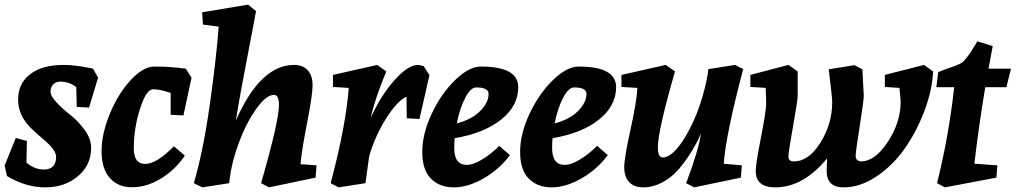

<svg xmlns="http://www.w3.org/2000/svg" viewBox="-23 -790 4380 828"><path d="M251 -510Q298 -510 358 -498L378 -494L400 -455L361 -326L308 -329L306 -414Q276 -438 237 -438Q218 -438 206.5 -426Q195 -414 195 -394.5Q195 -375 222.5 -346.5Q250 -318 282.5 -292.5Q315 -267 342.5 -229Q370 -191 370 -153Q370 -78 313 -30Q256 18 172 18Q88 18 7 -31L-3 -76L45 -195L93 -182L91 -89Q125 -59 166 -59Q219 -59 219 -114Q219 -144 161 -192Q137 -212 113 -235Q55 -291 55 -360.5Q55 -430 107 -470Q159 -510 251 -510Z M643 -503Q710 -503 778 -494L803 -455L768 -292L713 -295V-389Q669 -405 637 -405Q608 -405 581 -321.5Q554 -238 554 -149Q554 -83 604 -83Q651 -83 727 -159L774 -119Q733 -58 672 -20.5Q611 17 548.5 17.5Q486 18 450.5 -22.5Q415 -63 415 -138Q415 -213 451 -300Q487 -387 541 -445Q595 -503 643 -503Z M1245 -510Q1283 -510 1304 -487Q1325 -464 1325 -422.5Q1325 -381 1301.5 -261Q1278 -141 1273 -82L1342 -77L1338 -24L1137 18L1103 0Q1180 -268 1180 -337Q1180 -381 1159 -381Q1125 -381 1082 -320.5Q1039 -260 1007.5 -175.5Q976 -91 968 -20L965 0L850 18L813 0Q854 -141 882.5 -344.5Q911 -548 920 -675L852 -684L849 -737L1047 -770L1081 -742Q1070 -680 1050 -578Q1011 -377 994 -270Q1100 -510 1245 -510Z M1779 -510Q1786 -510 1804 -505L1829 -466L1786 -277L1731 -280L1730 -373Q1690 -355 1642 -279Q1594 -203 1569 -116L1553 0L1437 18L1403 0Q1469 -249 1481 -411L1413 -415V-467L1604 -510L1643 -482Q1593 -363 1576 -282Q1619 -378 1678 -444Q1737 -510 1779 -510Z M2051 -503Q2212 -503 2212 -414Q2212 -334 2139 -275Q2066 -216 1938 -194Q1936 -179 1936 -151Q1936 -79 1990 -79Q2019 -79 2059 -104Q2099 -129 2130 -161L2176 -121Q2132 -61 2064 -21.5Q1996 18 1934.5 18Q1873 18 1835.5 -19.5Q1798 -57 1798 -135Q1798 -213 1839 -300Q1880 -387 1940 -445Q2000 -503 2051 -503ZM2031 -413Q2007 -413 1983.5 -368.5Q1960 -324 1947 -258Q2010 -274 2047 -310.5Q2084 -347 2084 -385Q2084 -413 2031 -413Z M2473 -503Q2634 -503 2634 -414Q2634 -334 2561 -275Q2488 -216 2360 -194Q2358 -179 2358 -151Q2358 -79 2412 -79Q2441 -79 2481 -104Q2521 -129 2552 -161L2598 -121Q2554 -61 2486 -21.5Q2418 18 2356.5 18Q2295 18 2257.5 -19.5Q2220 -57 2220 -135Q2220 -213 2261 -300Q2302 -387 2362 -445Q2422 -503 2473 -503ZM2453 -413Q2429 -413 2405.5 -368.5Q2382 -324 2369 -258Q2432 -274 2469 -310.5Q2506 -347 2506 -385Q2506 -413 2453 -413Z M2726 -411 2657 -415V-467L2848 -510L2888 -482Q2814 -226 2814 -155Q2814 -111 2835 -111Q2873 -111 2919 -179Q2991 -288 3024 -443Q3030 -473 3032 -492L3147 -510L3182 -492Q3108 -213 3098 -84L3176 -77L3172 -24L2971 18L2936 0Q2989 -140 3000 -214Q2961 -126 2902 -58Q2871 -23 2831.5 -2.5Q2792 18 2751.5 18Q2711 18 2690 -5Q2669 -28 2669 -68.5Q2669 -109 2695.5 -228.5Q2722 -348 2726 -411Z M3542 -53Q3542 -61 3544 -107Q3441 18 3320 18Q3236 18 3236 -53Q3236 -81 3258.5 -196.5Q3281 -312 3281 -340.5Q3281 -369 3279 -411L3213 -415V-467L3377 -510L3417 -482V-377Q3417 -357 3397 -245.5Q3377 -134 3377 -114Q3377 -94 3401 -94Q3465 -94 3515.5 -175.5Q3566 -257 3566 -351Q3566 -367 3551 -491L3662 -509L3696 -491L3702 -377Q3702 -357 3684.5 -245.5Q3667 -134 3667 -119.5Q3667 -105 3674.5 -99.5Q3682 -94 3691 -94Q3750 -94 3805.5 -178Q3861 -262 3861 -351Q3861 -361 3856 -411L3793 -415V-467L3962 -510L4001 -482Q3997 -400 3963.5 -311.5Q3930 -223 3879 -150Q3828 -77 3757.5 -29.5Q3687 18 3614.5 18Q3542 18 3542 -53Z M4317 -414H4226Q4198 -248 4179 -84L4278 -77L4274 -24L4052 18L4018 0Q4068 -199 4092 -414H4015L4023 -479Q4032 -483 4056 -492Q4111 -510 4124 -519Q4143 -531 4180 -592L4192 -612L4258 -591L4240 -494H4337Z"/></svg>

Font: Andada
Style: Bold Italic
Weight: 700
Italic angle: -8.29999°
Designer: Carolina Giovagnoli
Foundry: Carolina Giovagnoli
Version: Version 1.003